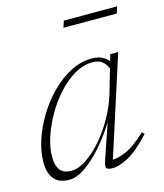

<svg xmlns="http://www.w3.org/2000/svg" viewBox="-96 -674 644 756"><g transform="rotate(-15 226.0 -295.5)"><path d="M250 -29.5 298 -170.5Q267.5 -121 231.8 -80Q196 -39 160.2 -14.5Q124.5 10 95 10Q51 10 31.8 -15Q12.5 -40 12.5 -82Q12.5 -125 28.2 -172.8Q44 -220.5 71.8 -266Q99.5 -311.5 136.2 -348.2Q173 -385 215.2 -406.8Q257.5 -428.5 301.5 -428.5Q326 -428.5 342 -420.8Q358 -413 369.5 -400L377 -426H409.5L279.5 -22Q302.5 -22.5 335.2 -36.5Q368 -50.5 418 -97L426.5 -87.5Q375 -32 336.5 -11Q298 10 271.5 10Q248 10 245 1.5Q242 -7 250 -29.5ZM51 -96Q51 -59.5 65 -40.8Q79 -22 111.5 -22Q140 -22 173 -44Q206 -66 237.8 -102.8Q269.5 -139.5 295 -185.2Q320.5 -231 334.5 -279L361.5 -372.5Q353 -392 339 -402.8Q325 -413.5 301 -413.5Q263 -413.5 226.5 -392Q190 -370.5 158.2 -335.2Q126.5 -300 102.5 -257.8Q78.5 -215.5 64.8 -173.2Q51 -131 51 -96ZM226 -574 234.5 -601H452L443.5 -574Z"/></g></svg>

Font: Newsreader 16pt ExtraLight
Style: Italic
Weight: 275
Italic angle: -17°
Designer: Hugues Gentile
Foundry: Production Type
Version: Version 1.003; ttfautohint (v1.8.3)